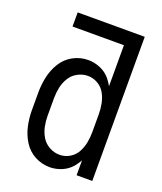

<svg xmlns="http://www.w3.org/2000/svg" viewBox="-138 -824 775 920"><g transform="rotate(20 250.0 -363.5)"><path d="M225 8Q184 8 148 -11.5Q112 -31 90.5 -66Q69 -101 60.5 -140.5Q52 -180 52 -220V-310Q52 -350 60.5 -389.5Q69 -429 90.5 -464Q112 -499 148 -518.5Q184 -538 225 -538Q256 -538 286 -525.5Q316 -513 337 -488Q350 -472 360 -454V-663H98V-735H440V0H360V-76Q350 -58 337 -42Q316 -17 286 -4.5Q256 8 225 8ZM249 -64Q276 -64 300 -78Q324 -92 337 -116Q350 -140 355 -166.5Q360 -193 360 -220V-310Q360 -337 355 -363.5Q350 -390 337 -414Q324 -438 300 -452Q276 -466 249 -466Q222 -466 197 -452.5Q172 -439 157.5 -415Q143 -391 137.5 -364Q132 -337 132 -310V-220Q132 -193 137.5 -166Q143 -139 157.5 -115Q172 -91 197 -77.5Q222 -64 249 -64ZM390 -215V-219Z"/></g></svg>

Font: Iosevka SS01
Style: Regular
Weight: 400
Monospace: yes
Designer: Belleve Invis
Foundry: Belleve Invis
Version: 2.3.3; ttfautohint (v1.8.3)